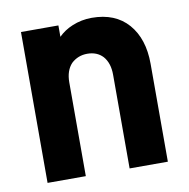

<svg xmlns="http://www.w3.org/2000/svg" viewBox="-66 -595 652 664"><g transform="rotate(-10 260.0 -263.0)"><path d="M180.2 -524.9V-484.9Q200.7 -505.4 229 -517.1Q261.7 -530.8 297.9 -530.8Q380.4 -530.8 425.8 -479Q471.2 -426.8 471.2 -338.9V4.9H336.9V-324.2Q336.9 -365.2 315.9 -389.2Q295.4 -411.1 261.2 -411.1Q228.5 -411.1 205.1 -389.2Q183.1 -365.7 183.1 -324.2V4.9H48.8V-524.9Z"/></g></svg>

Font: D-DIN-PRO ExtraBold
Style: Bold
Weight: 800
Designer: Charles Nix
Foundry: CyberFei
Version: Version 1.000;hotconv 1.0.109;makeotfexe 2.5.65596